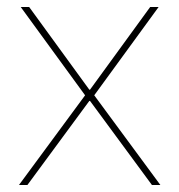

<svg xmlns="http://www.w3.org/2000/svg" viewBox="-20 -526 510 546"><path d="M58 0 234 -239H236L412 0H436L248 -255L431 -506H407L236 -271H234L63 -506H39L222 -255L34 0Z"/></svg>

Font: IBM Plex Thai Thin
Style: Regular
Weight: 100
Designer: Mike Abbink, Paul van der Laan, Pieter van Rosmalen, Ben Mitchell, Mark Frömberg
Foundry: Bold Monday
Version: Version 1.0